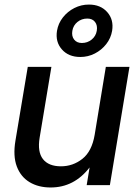

<svg xmlns="http://www.w3.org/2000/svg" viewBox="-20 -807 600 837"><path d="M200.7 10.3Q147.5 10.3 108.9 -12.9Q70.3 -36.1 53.2 -81.5Q36.1 -127 47.4 -194.3L101.1 -515.6H204.1L152.8 -207Q142.6 -145 167.2 -113.5Q191.9 -82 245.6 -82Q297.9 -82 339.1 -114.5Q380.4 -147 392.6 -218.8L441.4 -515.6H544.4L459 0H357.9L370.6 -77.1Q303.2 10.3 200.7 10.3ZM330.1 -558.6Q278.8 -558.6 249.8 -591.6Q220.7 -624.5 228.5 -672.9Q233.9 -705.1 254.2 -731Q274.4 -756.8 304.2 -772Q334 -787.1 367.7 -787.1Q418.5 -787.1 447.5 -754.2Q476.6 -721.2 468.8 -672.9Q463.4 -640.6 443.1 -614.7Q422.9 -588.9 393.3 -573.7Q363.8 -558.6 330.1 -558.6ZM336.9 -619.6Q361.3 -619.6 379.6 -634.5Q397.9 -649.4 401.9 -672.9Q405.8 -696.3 394.3 -711.2Q382.8 -726.1 360.8 -726.1Q335.9 -726.1 317.6 -711.2Q299.3 -696.3 295.4 -672.9Q291.5 -649.4 303.2 -634.5Q314.9 -619.6 336.9 -619.6Z"/></svg>

Font: Inter Display Medium
Style: Italic
Weight: 500
Italic angle: -9.39999°
Designer: Rasmus Andersson
Foundry: rsms
Version: Version 4.000;git-a52131595